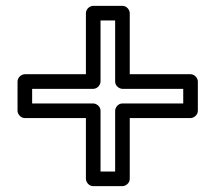

<svg xmlns="http://www.w3.org/2000/svg" viewBox="-20 -613 736 657"><path d="M374 -234V-26H324V-234C324 -249.1 309.7 -259 299 -259H90V-309H299C314.1 -309 324 -323.3 324 -334V-543H374V-334C374 -318.9 388.3 -309 399 -309H607V-259H399C383.9 -259 374 -244.7 374 -234ZM424 -209H632C642.7 -209 657 -218.9 657 -234V-334C657 -344.7 647.1 -359 632 -359H424V-568C424 -578.7 414.1 -593 399 -593H299C288.3 -593 274 -583.1 274 -568V-359H65C54.3 -359 40 -349.1 40 -334V-234C40 -223.3 49.9 -209 65 -209H274V-1C274 9.7 283.9 24 299 24H399C409.7 24 424 14.1 424 -1Z"/></svg>

Font: Fog Sans
Style: Outline
Weight: 700
Foundry: Intel Corporation
Version: Version 1.00